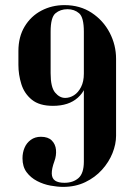

<svg xmlns="http://www.w3.org/2000/svg" viewBox="-20 -725 485 751"><path d="M434 -488H308V-93Q308 -47 287 -28.5Q266 -10 232 -10Q208 -10 195.5 -18.5Q183 -27 182.5 -46Q182 -65 193 -95Q201 -117 199 -139Q197 -161 182.5 -175.5Q168 -190 140 -190Q117 -190 100.5 -178Q84 -166 76 -147Q68 -128 68 -106Q68 -73 84 -51.5Q100 -30 125 -17Q150 -4 177.5 1Q205 6 227 6Q275 6 313.5 -12.5Q352 -31 379 -61Q406 -91 420 -126Q434 -161 434 -194ZM232 -705Q183 -705 142 -683.5Q101 -662 76.5 -621.5Q52 -581 52 -525V-471Q52 -433 63.5 -396Q75 -359 104.5 -335Q134 -311 187 -311Q249 -311 284.5 -343Q320 -375 320 -421V-446H308V-437Q308 -406 297 -384.5Q286 -363 269.5 -352.5Q253 -342 235 -342Q213 -342 195.5 -363Q178 -384 178 -438V-601Q178 -657 197 -673Q216 -689 244 -689Q271 -689 289.5 -673Q308 -657 308 -601V-461H434V-495Q434 -549 409 -597Q384 -645 338.5 -675Q293 -705 232 -705Z"/></svg>

Font: Emberly Black
Style: Regular
Weight: 900
Designer: Rajesh Rajput
Foundry: Rajesh Rajput
Version: Version 1.000